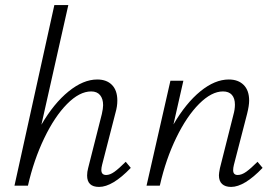

<svg xmlns="http://www.w3.org/2000/svg" viewBox="-20 -731 1081 756"><path d="M495 -70Q423 5 370 5Q323 5 323 -40Q323 -54 327 -69L381 -282Q386 -304 386 -317Q386 -342 374 -356.5Q362 -371 339 -371Q293 -371 244 -321.5Q195 -272 154 -186.5Q113 -101 90 0H37L194 -711H249L143 -240Q192 -324 250 -371Q308 -418 363 -418Q400 -418 421 -396.5Q442 -375 442 -335Q442 -312 435 -288L382 -82Q379 -70 379 -62Q379 -42 398 -42Q413 -42 430.5 -54.5Q448 -67 475 -94Z M1014 -70Q942 5 890 5Q867 5 854.5 -6.5Q842 -18 842 -41Q842 -49 846 -69L899 -279Q905 -300 905 -319Q905 -344 893 -357.5Q881 -371 858 -371Q813 -371 764 -322Q715 -273 674 -188.5Q633 -104 610 -3L609 0H557L651 -413H702L663 -241Q712 -325 769 -371.5Q826 -418 881 -418Q918 -418 939.5 -396.5Q961 -375 961 -335Q961 -315 953 -283L901 -82Q898 -70 898 -61Q898 -42 916 -42Q932 -42 950 -55Q968 -68 994 -94Z"/></svg>

Font: Ysabeau Infant Semilight
Style: Italic
Weight: 300
Italic angle: -12°
Designer: Christian Thalmann (Catharsis Fonts)
Version: Version 0.003